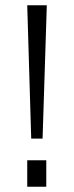

<svg xmlns="http://www.w3.org/2000/svg" viewBox="-20 -706 279 726"><path d="M98 -182 83 -686H157L141 -182ZM83 0V-100H155V0Z"/></svg>

Font: Archivo ExtraCondensed Light
Style: Regular
Weight: 300
Width: 2
Designer: Hector Gatti
Foundry: Omnibus-Type
Version: Version 2.001